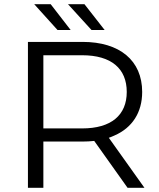

<svg xmlns="http://www.w3.org/2000/svg" viewBox="-20 -901 763 921"><path d="M482 -757 385 -881H306L419 -757ZM319 -757 223 -881H144L256 -757ZM188 0V-222H376C395 -222 414 -223 432 -225L592 0H673L502 -240C511 -243 520 -247 529 -251C614 -288 662 -361 662 -460C662 -611 554 -700 376 -700H114V0ZM188 -636H374C514 -636 588 -572 588 -460C588 -349 514 -285 374 -285H188Z"/></svg>

Font: Montserrat Z
Style: Regular
Weight: 400
Designer: Julieta Ulanovsky
Foundry: Julieta Ulanovsky
Version: Version 8.000